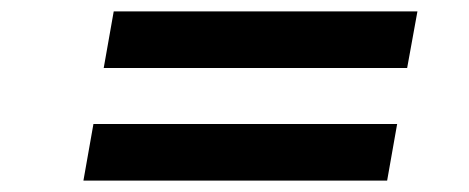

<svg xmlns="http://www.w3.org/2000/svg" viewBox="-20 -543 821 336"><path d="M161.5 -424 179 -523H710.5L692.5 -424ZM126 -227 143.5 -326H675L657.5 -227Z"/></svg>

Font: Russisch Sans
Style: Bold Italic
Weight: 700
Italic angle: -10°
Designer: Michael Sharanda (font) & Cristiano Sobral (main changes)
Foundry: Michael Sharanda
Version: Version 2.00;September 8, 2020;FontCreator 13.0.0.2681 64-bi